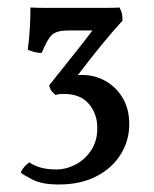

<svg xmlns="http://www.w3.org/2000/svg" viewBox="-20 -779 409 511"><path d="M137 -288Q92 -288 67.5 -300.5Q43 -313 35 -320Q40 -330 45.5 -336Q51 -342 58 -347Q65 -341 83.5 -334.5Q102 -328 131 -328Q155 -328 180 -340.5Q205 -353 222 -378Q239 -403 239 -438Q239 -476 216.5 -502.5Q194 -529 150 -529Q143 -529 138 -528.5Q133 -528 128 -526Q122 -531 117.5 -536.5Q113 -542 111 -552Q153 -605 179.5 -638Q206 -671 226 -698H164Q131 -698 118.5 -686.5Q106 -675 91 -638Q82 -638 71.5 -640.5Q61 -643 54 -647Q58 -678 59.5 -706Q61 -734 61 -759Q78 -758 108.5 -758Q139 -758 184 -758Q228 -758 256.5 -758Q285 -758 298 -759Q303 -750 304.5 -742.5Q306 -735 306 -724Q281 -697 250 -659Q219 -621 187 -579Q222 -582 253 -567.5Q284 -553 304 -522.5Q324 -492 324 -448Q324 -405 301.5 -368.5Q279 -332 237 -310Q195 -288 137 -288Z"/></svg>

Font: Vollkorn
Style: Regular
Weight: 400
Designer: Friedrich Althausen
Foundry: Friedrich Althausen
Version: Version 5.001